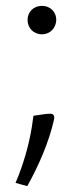

<svg xmlns="http://www.w3.org/2000/svg" viewBox="-20 -471 269 655"><path d="M73 164C112 94 147 14 164 -62C167 -74 164 -83 152 -83C136 -83 123 -80 94 -76C92 -64 91 -52 89 -40C79 23 59 93 33 153ZM123 -354C152 -354 171 -376 172 -403C172 -430 152 -451 123 -451C94 -451 74 -430 74 -403C74 -376 94 -354 123 -354Z"/></svg>

Font: Repo Light
Style: Regular
Weight: 300
Designer: Stefan Peev
Foundry: Context Ltd
Version: Version 001.502